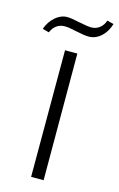

<svg xmlns="http://www.w3.org/2000/svg" viewBox="-146 -911 596 964"><g transform="rotate(15 152.5 -428.5)"><path d="M-16 -733Q-2 -772 26.5 -797Q55 -822 88 -822Q109 -822 149 -813Q197 -803 217 -803Q241 -803 259.5 -817Q278 -831 287 -857L321 -848Q308 -805 279.5 -780Q251 -755 216 -755Q194 -755 148 -765Q110 -774 88 -774Q64 -774 46 -761Q28 -748 18 -724ZM120 -658H184L185 0H120Z"/></g></svg>

Font: Ysabeau Infant Semilight
Style: Regular
Weight: 300
Designer: Christian Thalmann (Catharsis Fonts)
Version: Version 0.003